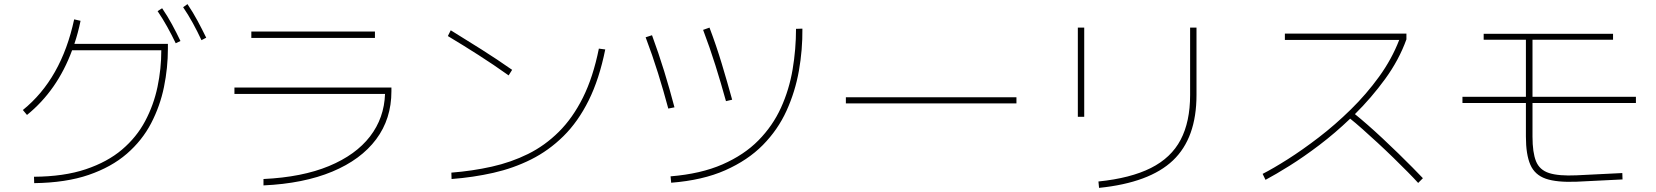

<svg xmlns="http://www.w3.org/2000/svg" viewBox="-20 -867 8040 932"><path d="M958 -672Q938 -715 916 -755Q894 -795 869 -832L890 -847Q917 -807 939 -766Q961 -725 981 -684ZM833 -657Q814 -697 792 -736.5Q770 -776 745 -813L767 -827Q793 -789 815 -748.5Q837 -708 856 -668ZM146 22 145 -9Q291 -10 396.5 -45.5Q502 -81 572.5 -141Q643 -201 684.5 -279Q726 -357 744.5 -445Q763 -533 763 -623H330Q258 -428 111 -309L91 -333Q278 -484 340 -773L371 -766Q359 -707 341 -654H795V-631Q795 -538 776 -445Q757 -352 713.5 -268.5Q670 -185 595.5 -120.5Q521 -56 410.5 -18Q300 20 146 22Z M1800 -714V-683H1200V-714ZM1259 33V2Q1447 -7 1577 -61Q1707 -115 1776 -204.5Q1845 -294 1849 -411H1118V-442H1880V-424Q1880 -290 1806 -191Q1732 -92 1593 -34Q1454 24 1259 33Z M2466 -528 2449 -501Q2376 -553 2302.5 -600Q2229 -647 2154 -692L2168 -720Q2243 -674 2318 -626.5Q2393 -579 2466 -528ZM2172 2 2171 -29Q2273 -37 2367 -58Q2461 -79 2543 -119.5Q2625 -160 2692.5 -227Q2760 -294 2809.5 -393Q2859 -492 2887 -631L2918 -627Q2889 -483 2837.5 -379.5Q2786 -276 2715 -206Q2644 -136 2558 -93Q2472 -50 2374.5 -28Q2277 -6 2172 2Z M3504 -376Q3480 -463 3453 -549Q3426 -635 3393 -722L3424 -733Q3457 -646 3483.5 -558Q3510 -470 3534 -383ZM3238 20 3235 -11Q3382 -23 3487 -69Q3592 -115 3661.5 -185.5Q3731 -256 3771 -344Q3811 -432 3827.5 -530Q3844 -628 3844 -727L3875 -728Q3876 -625 3858 -523.5Q3840 -422 3798 -329.5Q3756 -237 3683 -163Q3610 -89 3500.5 -40.5Q3391 8 3238 20ZM3224 -340Q3201 -426 3174 -512.5Q3147 -599 3114 -686L3145 -696Q3177 -609 3204 -521.5Q3231 -434 3254 -346Z M4914 -395V-365H4086V-395Z M5243 -300H5212V-733H5243ZM5315 45 5312 14Q5468 -2 5566.5 -51.5Q5665 -101 5711 -188.5Q5757 -276 5757 -406V-733H5788V-406Q5788 -197 5674 -88.5Q5560 20 5315 45Z M6123 6 6109 -23Q6160 -49 6231 -94Q6302 -139 6381.5 -200Q6461 -261 6537 -335.5Q6613 -410 6674.5 -495Q6736 -580 6772 -673H6217V-704H6807V-676Q6771 -576 6704 -484Q6637 -392 6557 -313Q6582 -293 6617.5 -262Q6653 -231 6692 -194.5Q6731 -158 6768.5 -121.5Q6806 -85 6837 -53.5Q6868 -22 6887 -2L6864 21Q6845 0 6813.5 -32Q6782 -64 6744 -101Q6706 -138 6667 -174Q6628 -210 6593 -241Q6558 -272 6534 -291Q6461 -221 6384.5 -163Q6308 -105 6240 -62.5Q6172 -20 6123 6Z M7079 -367V-397H7387V-674H7182V-703H7810V-674H7419V-397H7921V-367H7419V-204Q7419 -127 7436 -84.5Q7453 -42 7499.5 -27Q7546 -12 7633 -16L7855 -27L7856 4L7634 15Q7537 19 7483.5 0.5Q7430 -18 7408.5 -67.5Q7387 -117 7387 -204V-367Z"/></svg>

Font: Murecho ExtraLight
Style: Regular
Weight: 200
Designer: Neil Summerour
Foundry: Positype
Version: Version 1.010; ttfautohint (v1.8.3)